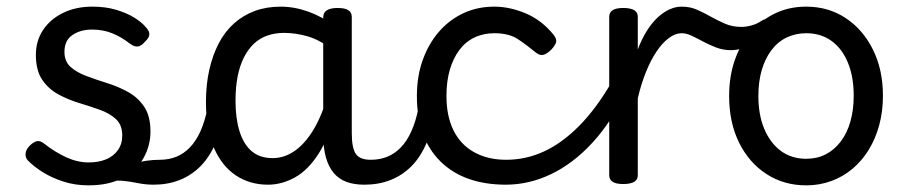

<svg xmlns="http://www.w3.org/2000/svg" viewBox="-20 -539 2740 578"><path d="M318 -20Q351 -35 375.5 -43.5Q400 -52 420.5 -55Q441 -58 460 -58Q469 -58 471 -46.5Q473 -35 469.5 -20.5Q466 -6 458.5 5.5Q451 17 442 17Q418 17 394 12Q370 7 346 5Q322 3 296 13ZM246 19Q206 19 170.5 7.5Q135 -4 107.5 -21.5Q80 -39 63 -57Q56 -65 57 -77Q58 -89 71 -102Q82 -112 91 -114Q100 -116 111 -108Q147 -80 180.5 -65Q214 -50 247 -50Q276 -50 298.5 -59Q321 -68 334.5 -86.5Q348 -105 348 -131Q348 -163 329 -180.5Q310 -198 280.5 -208.5Q251 -219 218 -229Q185 -239 155.5 -255Q126 -271 107 -299Q88 -327 88 -374Q88 -416 109.5 -448.5Q131 -481 169.5 -500Q208 -519 258 -519Q297 -519 328 -510Q359 -501 382.5 -487Q406 -473 420 -456Q431 -444 429.5 -434Q428 -424 416 -413Q405 -400 394.5 -399Q384 -398 372 -407Q345 -428 317.5 -439Q290 -450 257 -450Q222 -450 198 -433.5Q174 -417 174 -383Q174 -354 192.5 -337.5Q211 -321 240.5 -310Q270 -299 303.5 -288.5Q337 -278 366.5 -261.5Q396 -245 414.5 -217Q433 -189 433 -143Q433 -101 412.5 -64Q392 -27 350.5 -4Q309 19 246 19Z M442 17Q428 17 421.5 5.5Q415 -6 416.5 -20.5Q418 -35 429 -46.5Q440 -58 461 -58Q488 -58 510.5 -67Q533 -76 551.5 -95Q570 -114 583.5 -144Q597 -174 605 -215Q608 -230 621 -233.5Q634 -237 646 -232Q658 -227 656 -212Q648 -153 629.5 -109.5Q611 -66 583.5 -38.5Q556 -11 520.5 3Q485 17 442 17Z M787 17Q732 17 690 -11Q648 -39 624 -94Q600 -149 600 -232Q600 -284 610 -328.5Q620 -373 638.5 -408.5Q657 -444 684.5 -468.5Q712 -493 747 -506Q782 -519 825 -519Q866 -519 908 -504Q950 -489 985 -462V-386Q945 -418 908 -429Q871 -440 835 -440Q808 -440 785 -432Q762 -424 744.5 -407.5Q727 -391 714.5 -366.5Q702 -342 695.5 -309.5Q689 -277 689 -235Q689 -183 701 -144Q713 -105 737.5 -84Q762 -63 801 -63Q838 -63 871 -87.5Q904 -112 930.5 -160.5Q957 -209 974 -282L991 -217Q973 -130 940.5 -78.5Q908 -27 868 -5Q828 17 787 17ZM1077 17Q1046 17 1023 8.5Q1000 0 984.5 -18.5Q969 -37 961 -65.5Q953 -94 953 -135V-487Q953 -501 964 -508Q975 -515 996 -515Q1018 -515 1028.5 -508.5Q1039 -502 1039 -488V-138Q1039 -94 1051 -76Q1063 -58 1096 -58Q1106 -58 1111 -46.5Q1116 -35 1114.5 -20.5Q1113 -6 1104 5.5Q1095 17 1077 17Z M1077 17Q1063 17 1056.5 5.5Q1050 -6 1051.5 -20.5Q1053 -35 1064 -46.5Q1075 -58 1096 -58Q1123 -58 1145.5 -67Q1168 -76 1186.5 -95Q1205 -114 1218.5 -144Q1232 -174 1240 -215Q1243 -230 1256 -233.5Q1269 -237 1281 -232Q1293 -227 1291 -212Q1283 -153 1264.5 -109.5Q1246 -66 1218.5 -38.5Q1191 -11 1155.5 3Q1120 17 1077 17Z M1504 17Q1377 17 1306 -53Q1235 -123 1235 -250Q1235 -309 1252.5 -358Q1270 -407 1301 -443Q1332 -479 1374.5 -499Q1417 -519 1468 -519Q1514 -519 1562 -499Q1610 -479 1646 -435Q1657 -421 1654 -411.5Q1651 -402 1640 -390Q1627 -377 1616 -374Q1605 -371 1593 -381Q1565 -404 1538.5 -421.5Q1512 -439 1468 -439Q1435 -439 1408 -426Q1381 -413 1362.5 -388Q1344 -363 1334 -328.5Q1324 -294 1324 -250Q1324 -190 1345 -147Q1366 -104 1407 -81Q1448 -58 1504 -58Q1518 -58 1525.5 -46.5Q1533 -35 1533 -20.5Q1533 -6 1526 5.5Q1519 17 1504 17Z M1502 17Q1483 17 1474 5.5Q1465 -6 1465.5 -20.5Q1466 -35 1475.5 -46.5Q1485 -58 1504 -58Q1563 -58 1617.5 -83Q1672 -108 1723.5 -160Q1775 -212 1822 -293Q1828 -301 1840 -297Q1852 -293 1861 -283Q1870 -273 1864 -263Q1821 -172 1763.5 -109.5Q1706 -47 1639.5 -15Q1573 17 1502 17Z M1856 15Q1835 15 1824.5 8.5Q1814 2 1814 -11V-489Q1814 -502 1824.5 -508.5Q1835 -515 1856 -515Q1878 -515 1889 -508.5Q1900 -502 1900 -489V-390Q1912 -422 1927.5 -446.5Q1943 -471 1960.5 -487Q1978 -503 1996 -511Q2014 -519 2032 -519Q2051 -519 2060.5 -507Q2070 -495 2070 -479Q2070 -463 2060.5 -451Q2051 -439 2032 -439Q2013 -439 1993.5 -424.5Q1974 -410 1956.5 -384Q1939 -358 1924.5 -322Q1910 -286 1900 -243V-11Q1900 2 1889 8.5Q1878 15 1856 15Z M2180 -388Q2157 -388 2136 -396Q2115 -404 2096.5 -414Q2078 -424 2062 -431.5Q2046 -439 2032 -439Q2013 -439 2004 -451Q1995 -463 1995 -479Q1995 -495 2004 -507Q2013 -519 2032 -519Q2058 -519 2079 -509.5Q2100 -500 2120.5 -488.5Q2141 -477 2163 -467.5Q2185 -458 2212 -458Q2226 -458 2242.5 -462.5Q2259 -467 2272 -476Q2286 -485 2296 -480Q2306 -475 2310.5 -463Q2315 -451 2311.5 -439Q2308 -427 2296 -420Q2281 -413 2259.5 -405.5Q2238 -398 2216.5 -393Q2195 -388 2180 -388Z M2407 19Q2340 19 2287.5 -15Q2235 -49 2205 -109.5Q2175 -170 2175 -250Q2175 -309 2192 -358Q2209 -407 2240.5 -443Q2272 -479 2314 -499Q2356 -519 2407 -519Q2474 -519 2526 -484.5Q2578 -450 2608 -389.5Q2638 -329 2638 -251Q2638 -204 2627 -163Q2616 -122 2595.5 -88.5Q2575 -55 2546.5 -31Q2518 -7 2482.5 6Q2447 19 2407 19ZM2407 -61Q2440 -61 2466 -74.5Q2492 -88 2511 -113Q2530 -138 2540 -173Q2550 -208 2550 -251Q2550 -308 2532.5 -350.5Q2515 -393 2483 -416Q2451 -439 2407 -439Q2375 -439 2348 -426Q2321 -413 2302 -387.5Q2283 -362 2273 -327.5Q2263 -293 2263 -250Q2263 -193 2281 -150.5Q2299 -108 2331 -84.5Q2363 -61 2407 -61Z"/></svg>

Font: Playwrite GB J
Style: Regular
Weight: 400
Designer: Veronika Burian, José Scaglione
Foundry: TypeTogether
Version: Version 1.002